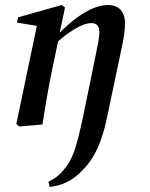

<svg xmlns="http://www.w3.org/2000/svg" viewBox="-20 -496 596 765"><path d="M56 8 45 -2 129 -403 150 -389 48 -406 52 -427 226 -476 239 -466 215 -352 214 -344 185 -205Q175 -155 166 -103.5Q157 -52 149 0ZM178 249 173 228Q188 221 199.5 213Q211 205 221 195Q231 185 240 173Q258 151 270 121Q282 91 291.5 53.5Q301 16 311 -31L363 -285Q368 -308 372 -331.5Q376 -355 376 -368Q376 -387 367.5 -395.5Q359 -404 345 -404Q328 -404 306.5 -395Q285 -386 258.5 -368Q232 -350 200 -322L194 -347H200Q234 -384 270 -413Q306 -442 342 -459Q378 -476 411 -476Q442 -476 460 -457.5Q478 -439 478 -402Q478 -380 474.5 -357Q471 -334 466 -311L406 -26Q397 18 383.5 57Q370 96 351 128Q332 160 306 185Q290 202 271 215Q252 228 230 236.5Q208 245 178 249Z"/></svg>

Font: Source Serif 4 48pt SemiBold
Style: Italic
Weight: 600
Italic angle: -12°
Designer: Frank Grießhammer
Foundry: Adobe Systems Incorporated
Version: Version 4.004;hotconv 1.0.116;makeotfexe 2.5.65601